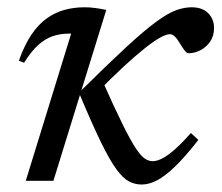

<svg xmlns="http://www.w3.org/2000/svg" viewBox="-20 -484 593 514"><path d="M264.5 -457.5 123 0H49L170.5 -394Q169 -394 167.2 -394Q165.5 -394 164 -394Q141 -394 120.8 -387Q100.5 -380 81.8 -363Q63 -346 44.5 -316L30.5 -321.5Q45.5 -363.5 64 -391Q82.5 -418.5 104.8 -434.5Q127 -450.5 152.5 -457.5Q178 -464.5 206.5 -464.5Q221 -464.5 235.5 -462.5Q250 -460.5 264.5 -457.5ZM485 -341.5Q480 -341.5 474.5 -348.5Q469 -355.5 461.5 -368Q454.5 -380 448 -386.2Q441.5 -392.5 435 -392.5Q425.5 -392.5 409 -383.5Q392.5 -374.5 368.5 -355.5Q344.5 -336.5 312.2 -306.8Q280 -277 239 -235.5L254.5 -267Q286.5 -195 307.8 -152Q329 -109 343.2 -87.5Q357.5 -66 368 -59.2Q378.5 -52.5 388.5 -52.5Q401.5 -52.5 417.5 -61.5Q433.5 -70.5 452.2 -87.8Q471 -105 491 -128L511 -109.5Q476 -64.5 449 -38.5Q422 -12.5 400.5 -1.2Q379 10 359.5 10Q341.5 10 325.5 1.8Q309.5 -6.5 291.5 -31Q273.5 -55.5 250 -103.8Q226.5 -152 193 -232L196 -240.5Q270.5 -314 319 -358.8Q367.5 -403.5 398.8 -426.2Q430 -449 451.8 -456.8Q473.5 -464.5 493 -464.5Q522 -464.5 537.5 -448.5Q553 -432.5 553 -409.5Q553 -387.5 542.5 -372.5Q532 -357.5 516.5 -349.5Q501 -341.5 485 -341.5Z"/></svg>

Font: Newsreader
Style: Italic
Weight: 400
Italic angle: -17°
Designer: Hugues Gentile
Foundry: Production Type
Version: Version 1.003